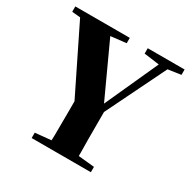

<svg xmlns="http://www.w3.org/2000/svg" viewBox="-167 -902 1042 1056"><g transform="rotate(30 354.5 -373.5)"><path d="M169 0V-34L270 -44Q270 -59 271 -73Q271 -106 271.5 -143.5Q272 -181 272 -230V-293L68 -708L15 -713V-747H361V-713L263 -702L419 -363L572 -700L475 -713V-747H709V-713L627 -701L442 -323V-145Q442 -107 443 -73Q443 -59 443 -44L545 -34V0Z"/></g></svg>

Font: Early Summer Mincho Heavy
Style: Regular
Weight: 900
Designer: GuiWonder
Version: Version 1.002